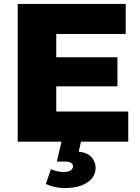

<svg xmlns="http://www.w3.org/2000/svg" viewBox="-20 -720 712 976"><path d="M70 0V-700H619V-547H266V-153H632V0ZM252 -281V-429H577V-281ZM308 236Q283 236 256.5 230Q230 224 213 215L239 140Q252 146 267.5 150Q283 154 301 154Q328 154 339.5 146Q351 138 351 126Q351 114 340.5 107.5Q330 101 306 101H269L295 -9H394L380 51Q426 56 446 80Q466 104 466 132Q466 180 423 208Q380 236 308 236Z"/></svg>

Font: Montserrat Thin ExtraBold
Style: Regular
Weight: 800
Version: Version 9.000